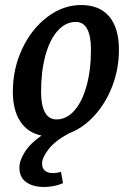

<svg xmlns="http://www.w3.org/2000/svg" viewBox="-20 -530 524 762"><path d="M341 -334Q341 -387 326 -415Q311 -443 281 -443Q240 -443 208.5 -407.5Q177 -372 160 -309Q143 -246 143 -165Q143 -112 158.5 -84Q174 -56 204 -56Q244 -56 275 -91Q306 -126 323.5 -189Q341 -252 341 -334ZM57 135Q57 107 79 72.5Q101 38 145 8Q90 -3 60.5 -48Q31 -93 31 -166Q31 -257 68 -336Q105 -415 167.5 -462.5Q230 -510 302 -510Q375 -510 413.5 -464.5Q452 -419 452 -333Q452 -257 426 -189Q400 -121 355 -71.5Q310 -22 254 -1Q198 29 172.5 62.5Q147 96 147 119Q147 138 158.5 147.5Q170 157 190 157Q205 157 222 152L230 197Q196 212 154 212Q111 212 84 193Q57 174 57 135Z"/></svg>

Font: Andada Pro SemiBold
Style: Italic
Weight: 600
Italic angle: -6.99998°
Designer: Carolina Giovagnoli
Foundry: Huerta Tipografica
Version: Version 3.005